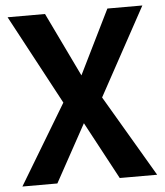

<svg xmlns="http://www.w3.org/2000/svg" viewBox="-51 -737 670 782"><g transform="rotate(-5 284.5 -346.0)"><path d="M9 -692 205 -326 9 0H152L281 -235L407 0H560L364 -333L560 -692H417L288 -430L162 -692Z"/></g></svg>

Font: RazerF5
Style: Bold
Weight: 700
Foundry: Razer Inc.
Version: Version 2